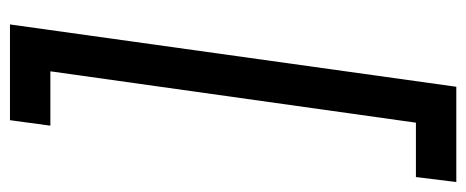

<svg xmlns="http://www.w3.org/2000/svg" viewBox="-298 -491 935 385"><g transform="rotate(-90 169.5 -298.5)"><path d="M313 -746H121L110 -665H219L116 68H7L-3 149H188Z"/></g></svg>

Font: Josefin Slab Thin
Style: Bold Italic
Weight: 700
Italic angle: -12°
Version: Version 2.000